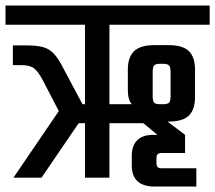

<svg xmlns="http://www.w3.org/2000/svg" viewBox="-40 -646 782 698"><path d="M515.1 -384.8V-295.9Q515.1 -278.8 520.3 -272.9Q525.4 -267.1 543 -267.1H551.8Q569.3 -267.1 574.7 -272.9Q580.1 -278.8 580.1 -295.9V-384.8Q580.1 -401.9 574.7 -408Q569.3 -414.1 551.8 -414.1H543Q525.4 -414.1 520.3 -408Q515.1 -401.9 515.1 -384.8ZM357.9 -556.2V-267.1H439Q424.8 -283.2 424.8 -318.8V-394Q424.8 -438 447.5 -460Q470.2 -481.9 521 -481.9H573.2Q624 -481.9 646.5 -460.2Q668.9 -438.5 668.9 -394V-292Q668.9 -247.6 646.5 -225.8Q624 -204.1 573.2 -204.1H568.8L632.8 -155.8V-89.8H548.8Q537.1 -89.8 533 -85.4Q528.8 -81.1 528.8 -68.8V-55.2Q528.8 -43 533 -38.6Q537.1 -34.2 548.8 -34.2H673.8V32.2H522.9Q439 32.2 439 -44.9V-79.1Q439 -116.2 458.7 -136Q478.5 -155.8 517.1 -155.8H532.2L481 -198.2H357.9V0H269V-198.2H246.1L110.8 0H8.8L173.8 -242.2L115.2 -355Q99.1 -385.7 84 -397.5Q68.8 -409.2 39.1 -409.2H6.8V-481H58.1Q110.8 -481 135.7 -466.8Q160.6 -452.6 182.1 -413.1L259.8 -267.1H269V-556.2H-20V-626H722.2V-556.2Z"/></svg>

Font: Teko
Style: Regular
Weight: 400
Designer: Manushi Parikh, Jonny Pinhorn
Foundry: Indian Type Foundry
Version: Version 2.000;PS 1.0;hotconv 1.0.79;makeotf.lib2.5.61930